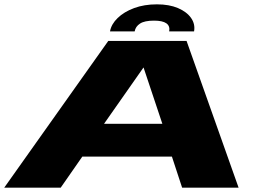

<svg xmlns="http://www.w3.org/2000/svg" viewBox="-20 -864 1218 884"><path d="M-0.5 0 478.5 -675.5H839L1078.5 0H818.5L771.5 -143H359L259.5 0ZM459 -294H727.5L641 -553H640.5ZM702.5 -844Q759 -844 799.5 -826.8Q840 -809.5 859.8 -781.2Q879.5 -753 873.5 -719.5H759Q768 -769 689 -769Q645.5 -769 624.8 -755.5Q604 -742 600 -719.5H486.5Q492.5 -753 521.8 -781.2Q551 -809.5 597.5 -826.8Q644 -844 702.5 -844Z"/></svg>

Font: Anybody UltraExpanded ExtraBold
Style: Italic
Weight: 800
Width: 9
Italic angle: -10°
Designer: Tyler Finck
Foundry: Etcetera Type Company
Version: Version 1.010; ttfautohint (v1.8.3) -l 8 -r 50 -G 200 -x 14 